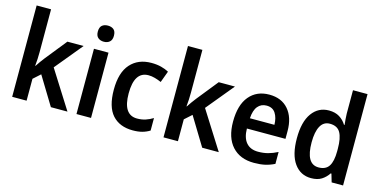

<svg xmlns="http://www.w3.org/2000/svg" viewBox="-75 -1147 3048 1543"><g transform="rotate(15 1449.5 -375.0)"><path d="M193 -403Q193 -376 191.5 -346Q190 -316 187 -289H190Q202 -307 216.5 -328Q231 -349 245 -366L387 -543H522L334 -315L533 0H395L252 -235L193 -182V0H73V-760H193Z M669 -752Q699 -752 717.5 -736.5Q736 -721 736 -685Q736 -650 717 -634Q698 -618 669 -618Q640 -618 621 -634Q602 -650 602 -685Q602 -721 620.5 -736.5Q639 -752 669 -752ZM729 -543V0H608V-543Z M1078 10Q968 10 907.5 -57.5Q847 -125 847 -268Q847 -410 911 -481.5Q975 -553 1085 -553Q1130 -553 1166.5 -543.5Q1203 -534 1230 -519L1195 -424Q1168 -436 1140.5 -443.5Q1113 -451 1088 -451Q970 -451 970 -269Q970 -91 1087 -91Q1125 -91 1157 -101.5Q1189 -112 1218 -130V-26Q1189 -8 1155.5 1Q1122 10 1078 10Z M1452 -403Q1452 -376 1450.5 -346Q1449 -316 1446 -289H1449Q1461 -307 1475.5 -328Q1490 -349 1504 -366L1646 -543H1781L1593 -315L1792 0H1654L1511 -235L1452 -182V0H1332V-760H1452Z M2066 -552Q2168 -552 2225 -486Q2282 -420 2282 -307V-242H1961Q1962 -165 1996.5 -125Q2031 -85 2095 -85Q2140 -85 2177.5 -95Q2215 -105 2256 -126V-27Q2218 -8 2178.5 1Q2139 10 2086 10Q1970 10 1904.5 -62Q1839 -134 1839 -267Q1839 -406 1900 -479Q1961 -552 2066 -552ZM2067 -461Q2022 -461 1994.5 -428Q1967 -395 1963 -328H2167Q2166 -386 2142 -423.5Q2118 -461 2067 -461Z M2561 10Q2473 10 2421 -62Q2369 -134 2369 -271Q2369 -408 2421.5 -480.5Q2474 -553 2562 -553Q2614 -553 2649.5 -531Q2685 -509 2707 -473H2712Q2710 -493 2707.5 -518.5Q2705 -544 2705 -566V-760H2826V0H2731L2711 -68H2705Q2682 -33 2648 -11.5Q2614 10 2561 10ZM2597 -89Q2657 -89 2683 -129.5Q2709 -170 2709 -253V-274Q2709 -362 2684 -407Q2659 -452 2596 -452Q2544 -452 2518 -404.5Q2492 -357 2492 -270Q2492 -89 2597 -89Z"/></g></svg>

Font: Noto Sans Devanagari SemiCondensed SemiBold
Style: Regular
Weight: 600
Width: 4
Designer: Jelle Bosma - Monotype Design Team
Foundry: Monotype Imaging Inc.
Version: Version 2.004; ttfautohint (v1.8.4.7-5d5b)